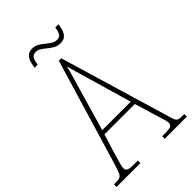

<svg xmlns="http://www.w3.org/2000/svg" viewBox="-257 -960 1054 1054"><g transform="rotate(-45 270.0 -432.5)"><path d="M-3 0V-20H15Q33 -20 43.5 -25Q54 -30 60.5 -45.5Q67 -61 77 -93L263 -714H282L477 -59Q484 -33 493.5 -26.5Q503 -20 531 -20H543V0H371V-20H396Q430 -20 439.5 -26.5Q449 -33 449 -48Q449 -58 441.5 -81.5Q434 -105 429 -122L390 -251H154L118 -134Q115 -122 109.5 -104.5Q104 -87 100 -71Q96 -55 96 -47Q96 -33 106 -26.5Q116 -20 150 -20H182V0ZM162 -276H383L319 -497Q304 -549 291.5 -591.5Q279 -634 272 -661Q267 -636 254 -593.5Q241 -551 230 -511ZM338 -775Q316 -775 299 -784.5Q282 -794 267 -806.5Q252 -819 237.5 -828.5Q223 -838 207 -838Q184 -838 176 -820.5Q168 -803 166 -781H142Q144 -799 149.5 -818.5Q155 -838 168 -851.5Q181 -865 207 -865Q227 -865 244 -855.5Q261 -846 275.5 -833.5Q290 -821 305 -811.5Q320 -802 337 -802Q360 -802 368 -819Q376 -836 378 -857H403Q401 -838 395 -819Q389 -800 376 -787.5Q363 -775 338 -775Z"/></g></svg>

Font: Noto Serif Sinhala Condensed Thin
Style: Regular
Weight: 100
Width: 3
Designer: Jelle Bosma - Monotype Design Team
Foundry: Monotype Imaging Inc.
Version: Version 2.007; ttfautohint (v1.8.4.7-5d5b)